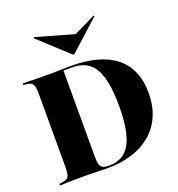

<svg xmlns="http://www.w3.org/2000/svg" viewBox="-139 -894 937 1009"><g transform="rotate(-20 329.5 -389.5)"><path d="M279.8 0Q264.5 0 235.9 -1.2Q207.3 -2.4 171 -2.4Q139.5 -2.4 111.7 -2Q83.9 -1.6 61.7 -1.2Q39.5 -0.8 24.2 0V-8.9L38.7 -10.5Q58.1 -12.9 67.7 -19Q77.4 -25 81 -39.1Q84.7 -53.2 84.7 -78.2V-492.7Q84.7 -518.5 81 -532.3Q77.4 -546 67.7 -552.4Q58.1 -558.9 38.7 -560.5L24.2 -562.1V-571Q39.5 -571 61.7 -570.2Q83.9 -569.4 111.7 -569Q139.5 -568.5 171 -568.5Q207.3 -568.5 235.9 -569.8Q264.5 -571 279.8 -571H291.9Q458.1 -571 543.5 -501.6Q629 -432.3 629 -298.4Q629 -205.6 588.3 -138.7Q547.6 -71.8 471.4 -35.9Q395.2 0 288.7 0ZM304 -9.7Q385.5 -9.7 422.6 -76.2Q459.7 -142.7 459.7 -287.1Q459.7 -430.6 422.2 -496Q384.7 -561.3 298.4 -561.3H248.4V-76.6Q248.4 -50 253.2 -35.5Q258.1 -21 270.2 -15.3Q282.3 -9.7 304 -9.7ZM495.2 -779 499.2 -774.2 332.3 -623.4H323.4L160.5 -773.4L164.5 -779L401.6 -711.3L316.1 -689.5Z"/></g></svg>

Font: Playfair 144pt SemiCondensed Black
Style: Regular
Weight: 900
Width: 4
Designer: Claus Eggers Sørensen
Foundry: Claus Eggers Sørensen
Version: Version 2.203